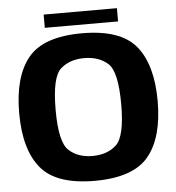

<svg xmlns="http://www.w3.org/2000/svg" viewBox="-55 -834 815 890"><g transform="rotate(-5 353.0 -389.0)"><path d="M350.2 5.5Q529.4 5.5 601 -81.3Q672.6 -168.1 672.6 -337.5Q672.6 -507.1 601 -594.1Q529.4 -681.1 350.2 -681.1Q170.9 -681.1 99.6 -594.4Q28.2 -507.6 28.2 -337.5Q28.2 -168.1 99.8 -81.3Q171.4 5.5 350.2 5.5ZM350.2 -110.2Q281.6 -110.2 239.7 -149.3Q197.8 -188.3 197.8 -337.5Q197.8 -488.8 239.7 -527.2Q281.6 -565.5 350.2 -565.5Q419.2 -565.5 461.1 -527.2Q503 -488.8 503 -337.5Q503 -188.3 461.1 -149.3Q419.2 -110.2 350.2 -110.2ZM181 -721.3H521.9V-782.9H181Z"/></g></svg>

Font: Anybody Thin
Style: Regular
Weight: 100
Designer: Tyler Finck
Foundry: Etcetera Type Company
Version: Version 1.114;gftools[0.9.25]